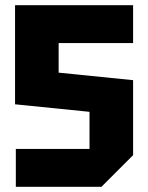

<svg xmlns="http://www.w3.org/2000/svg" viewBox="-20 -720 571 740"><path d="M493 -554H206V-440L493 -411V-122L371 0H41V-146H325V-289L38 -318V-700H493Z"/></svg>

Font: Tektur SemiCondensed
Style: Bold
Weight: 700
Width: 4
Designer: Adam Jagosz
Foundry: Adam Jagosz
Version: Version 1.005;gftools[0.9.30]